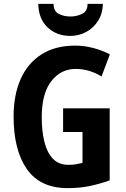

<svg xmlns="http://www.w3.org/2000/svg" viewBox="-20 -959 651 989"><path d="M305 -401H545V-30Q492 -11 441 -0.5Q390 10 328 10Q187 10 118.5 -88Q50 -186 50 -359Q50 -470 86.5 -552Q123 -634 194 -679Q265 -724 367 -724Q415 -724 461.5 -711.5Q508 -699 546 -679L503 -565Q475 -583 440.5 -593.5Q406 -604 370 -604Q293 -604 244 -540.5Q195 -477 195 -355Q195 -284 208.5 -229Q222 -174 252 -142Q282 -110 332 -110Q357 -110 372 -113Q387 -116 405 -120V-279H305ZM510 -939Q509 -890 486 -853Q463 -816 425 -795Q387 -774 342 -774Q272 -774 225.5 -817.5Q179 -861 177 -939H256Q256 -901 282.5 -887.5Q309 -874 343 -874Q375 -874 403 -887.5Q431 -901 431 -939Z"/></svg>

Font: Noto Sans Malayalam Condensed
Style: Bold
Weight: 700
Width: 3
Designer: Jelle Bosma - Monotype Design Team
Foundry: Monotype Imaging Inc.
Version: Version 2.104; ttfautohint (v1.8.4.7-5d5b)